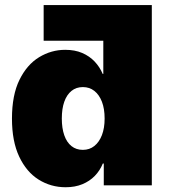

<svg xmlns="http://www.w3.org/2000/svg" viewBox="-20 -748 681 775"><path d="M494.6 -583.5H156.2V-727.5H592.8ZM245.1 7.8Q185.1 7.8 135.7 -23.2Q86.4 -54.2 57.4 -116Q28.3 -177.7 28.3 -269.5Q28.3 -364.3 58.6 -425.8Q88.9 -487.3 137.9 -517.1Q187 -546.9 243.2 -546.9Q282.2 -546.9 311.8 -534.2Q341.3 -521.5 362.1 -499.5Q382.8 -477.5 394.5 -449.7H397V-727.5H592.8V0H398.9V-87.9H395Q383.3 -59.1 362.5 -37.8Q341.8 -16.6 312.3 -4.4Q282.7 7.8 245.1 7.8ZM314.5 -143.1Q341.3 -143.1 360.8 -158.7Q380.4 -174.3 391.4 -202.6Q402.3 -231 402.3 -269.5Q402.3 -309.1 391.4 -337.4Q380.4 -365.7 360.8 -381.1Q341.3 -396.5 314.5 -396.5Q287.6 -396.5 268.6 -381.1Q249.5 -365.7 239.5 -337.4Q229.5 -309.1 229.5 -269.5Q229.5 -230.5 239.5 -201.9Q249.5 -173.3 268.6 -158.2Q287.6 -143.1 314.5 -143.1Z"/></svg>

Font: Inter 18pt Black
Style: Regular
Weight: 900
Designer: Rasmus Andersson
Foundry: rsms
Version: Version 4.001;git-66647c0bb